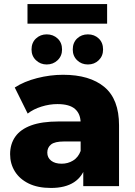

<svg xmlns="http://www.w3.org/2000/svg" viewBox="-20 -921 668 950"><path d="M392 0V-101L379 -126V-312Q379 -357 351.5 -381.5Q324 -406 264 -406Q225 -406 185 -393.5Q145 -381 117 -359L53 -488Q99 -518 163.5 -534.5Q228 -551 292 -551Q424 -551 496.5 -490.5Q569 -430 569 -301V0ZM232 9Q167 9 122 -13Q77 -35 53.5 -73Q30 -111 30 -158Q30 -208 55.5 -244.5Q81 -281 134 -300.5Q187 -320 271 -320H399V-221H297Q251 -221 232.5 -206Q214 -191 214 -166Q214 -141 233 -126Q252 -111 285 -111Q316 -111 341.5 -126.5Q367 -142 379 -174L405 -104Q390 -48 346.5 -19.5Q303 9 232 9ZM415 -602Q383 -602 361.5 -623Q340 -644 340 -676Q340 -710 361.5 -730.5Q383 -751 415 -751Q447 -751 468.5 -730.5Q490 -710 490 -676Q490 -644 468.5 -623Q447 -602 415 -602ZM211 -602Q180 -602 158 -623Q136 -644 136 -676Q136 -710 158 -730.5Q180 -751 211 -751Q243 -751 265 -730.5Q287 -710 287 -676Q287 -644 265 -623Q243 -602 211 -602ZM116 -804V-901H510V-804Z"/></svg>

Font: Montserrat Thin ExtraBold
Style: Regular
Weight: 800
Version: Version 9.000